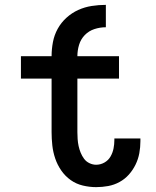

<svg xmlns="http://www.w3.org/2000/svg" viewBox="-20 -761 640 789"><path d="M375 8Q348 8 320.5 1.5Q293 -5 270.5 -21Q248 -37 232 -60Q216 -83 207 -109.5Q198 -136 195 -163.5Q192 -191 192 -218V-438H66V-530H192Q192 -559 197.5 -588Q203 -617 217 -642.5Q231 -668 253 -688Q275 -708 301.5 -720Q328 -732 357 -736.5Q386 -741 415 -741V-649Q391 -649 368 -641.5Q345 -634 328.5 -617Q312 -600 305 -577Q298 -554 298 -530H469V-438H298V-218Q298 -204 299 -189.5Q300 -175 303 -161Q306 -147 311.5 -133.5Q317 -120 325.5 -108.5Q334 -97 347.5 -90.5Q361 -84 375 -84Q393 -84 409 -93Q425 -102 434 -117.5Q443 -133 446.5 -150.5Q450 -168 450 -186Q450 -187 450 -188.5Q450 -190 450 -192H557Q557 -189 557 -186.5Q557 -184 557 -181Q557 -156 552.5 -131.5Q548 -107 537 -84.5Q526 -62 509.5 -43.5Q493 -25 471 -13Q449 -1 424.5 3.5Q400 8 375 8Z"/></svg>

Font: Iosevka Slab Semibold Extended
Style: Regular
Weight: 600
Width: 7
Monospace: yes
Designer: Belleve Invis
Foundry: Belleve Invis
Version: Version 11.1.0; ttfautohint (v1.8.3)